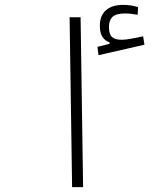

<svg xmlns="http://www.w3.org/2000/svg" viewBox="-20 -764 626 784"><path d="M274.4 0 264.2 -693.4H309.1L319.3 0ZM382.3 -538.6 377.9 -572.8 427.2 -585V-591.3Q387.7 -604.5 387.7 -658.2Q387.7 -700.7 412.8 -722.4Q438 -744.1 482.9 -744.1Q515.6 -744.1 543.9 -734.9L542 -703.6Q529.3 -705.6 517.6 -707.3Q505.9 -709 490.2 -709Q454.1 -709 439.5 -695.1Q424.8 -681.2 424.8 -654.8Q424.8 -625 436.8 -613.3Q448.7 -601.6 477.1 -601.6Q494.1 -601.6 517.6 -606.4Q541 -611.3 564.5 -615.7L569.8 -581.5Z"/></svg>

Font: Cascadia Mono ExtraLight
Style: Regular
Weight: 200
Monospace: yes
Designer: Aaron Bell
Foundry: Saja Typeworks
Version: Version 2404.023; ttfautohint (v1.8.4)